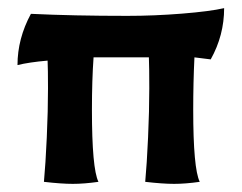

<svg xmlns="http://www.w3.org/2000/svg" viewBox="-20 -446 594 472"><path d="M88 1Q92 -42 95 -108Q98 -174 98 -229Q98 -277 97 -297Q51 -293 23 -286Q23 -351 56 -412Q160 -407 293 -407Q359 -407 427.5 -412.5Q496 -418 531 -426Q531 -359 498 -300L458 -305Q455 -244 455 -176Q455 -32 471 1Q436 6 408 6Q380 6 337 1Q341 -42 344 -108Q347 -174 347 -229Q347 -282 346 -305H210Q206 -249 206 -176Q206 -32 222 1Q187 6 159 6Q131 6 88 1Z"/></svg>

Font: Mirza SemiBold
Style: Regular
Weight: 600
Designer: Arabic design by Kourosh Beigpour, Latin design by Eduardo Tunni, engineering by Lasse Fister
Version: Version 1.0010g